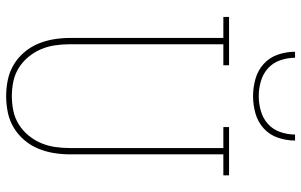

<svg xmlns="http://www.w3.org/2000/svg" viewBox="-202 -794 1003 640"><g transform="rotate(90 300.0 -473.5)"><path d="M300 8Q273 8 246 2.5Q219 -3 195.5 -17Q172 -31 154 -52Q136 -73 125.5 -98Q115 -123 110.5 -150Q106 -177 106 -205V-716H36V-735H197V-716H127V-205Q127 -180 130.5 -155.5Q134 -131 143.5 -108.5Q153 -86 169 -66.5Q185 -47 206 -34Q227 -21 251 -16Q275 -11 300 -11Q325 -11 349 -16Q373 -21 394 -34Q415 -47 431 -66.5Q447 -86 456.5 -108.5Q466 -131 469.5 -155.5Q473 -180 473 -205V-716H403V-735H564V-716H494V-205Q494 -177 489.5 -150Q485 -123 474.5 -98Q464 -73 446 -52Q428 -31 404.5 -17Q381 -3 354 2.5Q327 8 300 8ZM300 -815Q271 -815 242.5 -823Q214 -831 192.5 -850.5Q171 -870 161.5 -898Q152 -926 152 -955H172Q172 -930 180.5 -905.5Q189 -881 207.5 -864.5Q226 -848 250.5 -841Q275 -834 300 -834Q325 -834 349.5 -841Q374 -848 392.5 -864.5Q411 -881 419.5 -905.5Q428 -930 428 -955H448Q448 -926 438.5 -898Q429 -870 407.5 -850.5Q386 -831 357.5 -823Q329 -815 300 -815Z"/></g></svg>

Font: Iosevka Etoile Thin
Style: Regular
Weight: 100
Designer: Belleve Invis
Foundry: Belleve Invis
Version: Version 22.1.2; ttfautohint (v1.8.4)